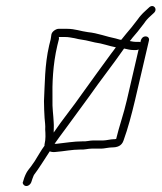

<svg xmlns="http://www.w3.org/2000/svg" viewBox="-20 -544 533 633"><path d="M321 -81H288C276 -81 264 -77 252 -78C223 -78 196 -73 167 -70H160L175 -91L203 -129C222 -155 253 -197 274 -226C311 -279 353 -332 389 -384C400 -382 408 -379 420 -379H429C432 -379 435 -380 437 -381L398 -213C388 -169 373 -128 363 -86C360 -85 357 -85 354 -85C345 -85 330 -81 321 -81ZM282 -54H314C323 -54 339 -58 349 -58C367 -58 381 -63 387 -80C402 -121 414 -167 425 -213L471 -410C473 -418 468 -424 460 -424C452 -424 446 -418 444 -410L443 -405C441 -406 439 -406 436 -406H427C422 -406 417 -407 412 -408C411 -408 409 -408 408 -409L411 -412C418 -422 427 -431 434 -440L455 -467C461 -476 467 -483 475 -490L488 -502C501 -515 485 -533 471 -519L458 -507C449 -499 441 -490 434 -480L413 -453C403 -441 390 -426 380 -413H376C372 -414 368 -415 362 -417C331 -423 302 -435 270 -438C246 -441 228 -449 201 -449H173C168 -449 162 -446 157 -442C147 -433 150 -428 147 -414L142 -394C127 -329 128 -267 125 -211C125 -189 126 -174 127 -155C128 -142 130 -130 129 -117C130 -103 131 -85 127 -69C127 -67 126 -65 127 -64C115 -48 105 -29 94 -12C76 16 70 15 60 42L56 55C54 58 55 61 57 64C64 74 78 69 83 57L87 45C90 38 91 33 94 30C105 16 131 -25 144 -45C149 -43 156 -42 163 -43C190 -45 217 -51 245 -51C259 -50 270 -54 282 -54ZM362 -388C358 -382 352 -375 347 -368C315 -324 284 -282 252 -237C221 -192 186 -150 157 -107C157 -120 158 -128 157 -141C156 -165 152 -188 153 -216C152 -269 154 -330 169 -394L174 -414C175 -417 174 -419 174 -422H194C207 -422 213 -420 226 -418C244 -413 258 -413 276 -408L293 -404C317 -401 340 -392 362 -388Z"/></svg>

Font: Electronic
Style: LtIt
Weight: 300
Version: Version 1.011